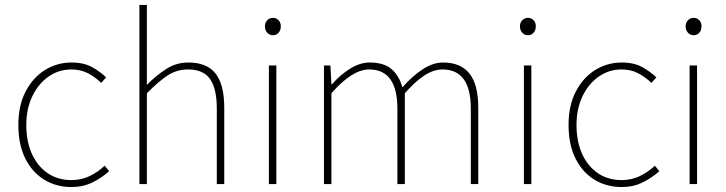

<svg xmlns="http://www.w3.org/2000/svg" viewBox="-20 -742 2926 774"><path d="M268 12Q207 12 158.5 -17.5Q110 -47 82 -103Q54 -159 54 -238Q54 -318 84 -374.5Q114 -431 162.5 -460.5Q211 -490 268 -490Q318 -490 351 -471.5Q384 -453 408 -430L388 -408Q364 -431 335 -446.5Q306 -462 268 -462Q217 -462 176 -433.5Q135 -405 110.5 -354.5Q86 -304 86 -238Q86 -172 108.5 -122Q131 -72 172 -44Q213 -16 268 -16Q309 -16 343 -33Q377 -50 402 -74L420 -52Q390 -25 352.5 -6.5Q315 12 268 12Z M542 0V-722H572V-400Q611 -439 651 -464.5Q691 -490 740 -490Q814 -490 849 -445.5Q884 -401 884 -308V0H854V-304Q854 -384 827 -423Q800 -462 738 -462Q693 -462 656 -438Q619 -414 572 -366V0Z M1064 0V-478H1094V0ZM1080 -600Q1067 -600 1057.5 -610Q1048 -620 1048 -636Q1048 -651 1057.5 -660.5Q1067 -670 1080 -670Q1094 -670 1103 -660.5Q1112 -651 1112 -636Q1112 -620 1103 -610Q1094 -600 1080 -600Z M1286 0V-478H1312L1316 -402H1318Q1351 -440 1391 -465Q1431 -490 1470 -490Q1529 -490 1559.5 -462.5Q1590 -435 1602 -390Q1644 -437 1685 -463.5Q1726 -490 1766 -490Q1837 -490 1872.5 -445.5Q1908 -401 1908 -308V0H1878V-304Q1878 -462 1764 -462Q1728 -462 1691 -438Q1654 -414 1612 -366V0H1582V-304Q1582 -462 1468 -462Q1400 -462 1316 -366V0Z M2092 0V-478H2122V0ZM2108 -600Q2095 -600 2085.5 -610Q2076 -620 2076 -636Q2076 -651 2085.5 -660.5Q2095 -670 2108 -670Q2122 -670 2131 -660.5Q2140 -651 2140 -636Q2140 -620 2131 -610Q2122 -600 2108 -600Z M2486 12Q2425 12 2376.5 -17.5Q2328 -47 2300 -103Q2272 -159 2272 -238Q2272 -318 2302 -374.5Q2332 -431 2380.5 -460.5Q2429 -490 2486 -490Q2536 -490 2569 -471.5Q2602 -453 2626 -430L2606 -408Q2582 -431 2553 -446.5Q2524 -462 2486 -462Q2435 -462 2394 -433.5Q2353 -405 2328.5 -354.5Q2304 -304 2304 -238Q2304 -172 2326.5 -122Q2349 -72 2390 -44Q2431 -16 2486 -16Q2527 -16 2561 -33Q2595 -50 2620 -74L2638 -52Q2608 -25 2570.5 -6.5Q2533 12 2486 12Z M2760 0V-478H2790V0ZM2776 -600Q2763 -600 2753.5 -610Q2744 -620 2744 -636Q2744 -651 2753.5 -660.5Q2763 -670 2776 -670Q2790 -670 2799 -660.5Q2808 -651 2808 -636Q2808 -620 2799 -610Q2790 -600 2776 -600Z"/></svg>

Font: Assistant ExtraLight
Style: Regular
Weight: 200
Designer: Hebrew By Ben Nathan, Latin by Paul Hunt
Version: Version 3.000